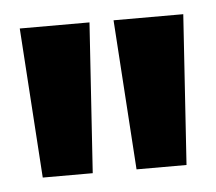

<svg xmlns="http://www.w3.org/2000/svg" viewBox="-32 -731 348 310"><g transform="rotate(-5 142.5 -575.5)"><path d="M26 -454 10 -697H123L107 -454ZM178 -454 162 -697H275L259 -454Z"/></g></svg>

Font: Bricolage Grotesque 24pt Condensed SemiBold
Style: Regular
Weight: 600
Width: 3
Designer: Mathieu Triay
Foundry: Atelier Triay
Version: Version 1.001;gftools[0.9.33.dev8+g029e19f]